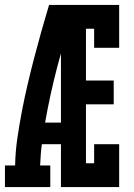

<svg xmlns="http://www.w3.org/2000/svg" viewBox="-21 -755 541 775"><path d="M-1 0V-87H40Q41 -142 49 -197Q57 -252 67.5 -306.5Q78 -361 90.5 -414.5Q103 -468 117 -521.5Q131 -575 146 -628.5Q161 -682 177 -735H225V-723L274 -710Q240 -599 210.5 -486.5Q181 -374 161 -260H225V-173H148Q145 -152 143.5 -130.5Q142 -109 141 -87H182V0ZM225 0V-735H460V-562H359V-639H326V-430H438V-334H326V-96H359V-173H460V0Z"/></svg>

Font: Iosevka Curly Slab
Style: Bold
Weight: 700
Monospace: yes
Designer: Belleve Invis
Foundry: Belleve Invis
Version: Version 22.1.2; ttfautohint (v1.8.4)